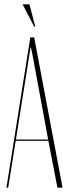

<svg xmlns="http://www.w3.org/2000/svg" viewBox="-20 -873 321 893"><path d="M121 -699H139L271 0H247L205 -218H53L18 0H10ZM54 -224H204L132 -613L124 -652H122ZM139 -749 85 -853H117L144 -749Z"/></svg>

Font: Moniqa Thin Display
Style: Regular
Weight: 100
Designer: Rajesh Rajput
Foundry: Rajesh Rajput
Version: Version 1.000